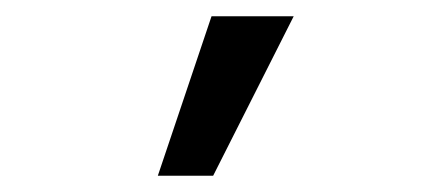

<svg xmlns="http://www.w3.org/2000/svg" viewBox="-20 -140 540 236"><path d="M242 76H174L240 -120H341Z"/></svg>

Font: Inconsolata ExtraBold
Style: Regular
Weight: 800
Designer: Raph Levien, Cyreal, Brenton Simpson
Foundry: Raph Levien, Cyreal, Google
Version: Version 3.001